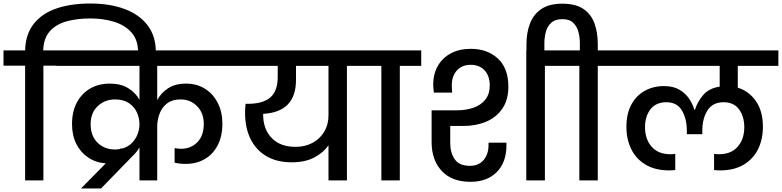

<svg xmlns="http://www.w3.org/2000/svg" viewBox="-44 -1027 4451 1093"><path d="M203 0H99V-653H-24V-740H99Q101 -831 147.5 -890.5Q194 -950 276.5 -978.5Q359 -1007 470 -1007Q582 -1007 666 -975.5Q750 -944 796.5 -882.5Q843 -821 843 -732V-715H742V-730Q742 -800 704.5 -842Q667 -884 605.5 -903Q544 -922 470 -922Q397 -922 337 -906Q277 -890 240.5 -850Q204 -810 202 -740H325V-653H203Z M417 46 558 -97Q502 -101 458.5 -130Q415 -159 390.5 -207.5Q366 -256 366 -321Q366 -391 393 -442.5Q420 -494 468.5 -522.5Q517 -551 581 -551Q644 -551 686 -525Q728 -499 750 -459V-652H277V-740H1310V-652H851V-457Q872 -498 913 -524.5Q954 -551 1015 -551Q1077 -551 1123.5 -521.5Q1170 -492 1196 -440.5Q1222 -389 1222 -323Q1222 -251 1195 -199.5Q1168 -148 1121 -121Q1074 -94 1014 -94Q978 -94 950 -101V-184Q958 -182 968 -181Q978 -180 987 -180Q1042 -180 1079 -217Q1116 -254 1116 -321Q1116 -384 1078 -422.5Q1040 -461 984 -461Q937 -461 908 -439Q879 -417 865.5 -382.5Q852 -348 851 -312V0H750V-188Q736 -163 716 -144L531 46ZM644 -183 650 -181Q684 -190 706 -212Q728 -234 739 -262.5Q750 -291 750 -319Q750 -354 735.5 -386.5Q721 -419 690 -440Q659 -461 611 -461Q553 -461 512.5 -423Q472 -385 472 -320Q472 -253 511.5 -214.5Q551 -176 611 -176Q626 -176 640 -179Z M1617 -103Q1532 -103 1472.5 -138Q1413 -173 1382 -236.5Q1351 -300 1351 -385Q1351 -411 1354 -436H1367Q1452 -436 1494.5 -472Q1537 -508 1537 -590V-652H1262V-740H2053V-652H1931V0H1826V-200Q1797 -158 1745 -130.5Q1693 -103 1617 -103ZM1454 -375Q1454 -292 1502.5 -241.5Q1551 -191 1639 -191Q1693 -191 1735.5 -214Q1778 -237 1802 -277.5Q1826 -318 1826 -371V-652H1641V-572Q1641 -389 1454 -379Z M2127 0V-652H2005V-740H2354V-652H2232V0Z M2634 8Q2528 8 2470.5 -54Q2413 -116 2413 -219V-399H2557Q2608 -399 2650.5 -413.5Q2693 -428 2718.5 -459.5Q2744 -491 2744 -541Q2744 -594 2715 -626Q2686 -658 2636 -658Q2586 -658 2557 -626Q2528 -594 2528 -541Q2528 -531 2528.5 -521Q2529 -511 2530 -500H2426Q2425 -511 2423.5 -522Q2422 -533 2422 -544Q2422 -605 2448 -651Q2474 -697 2522 -723Q2570 -749 2636 -749Q2731 -749 2790.5 -693.5Q2850 -638 2850 -534Q2850 -459 2816 -409Q2782 -359 2724 -334.5Q2666 -310 2594 -310H2519V-212Q2519 -157 2545 -120Q2571 -83 2631 -83Q2681 -83 2709 -116Q2737 -149 2737 -201V-215H2839V-200Q2839 -103 2784 -47.5Q2729 8 2634 8ZM2952 0V-740H3180V-652H3058V0Z M3254 0V-652H3132V-740H3257V-781Q3257 -813 3249 -844.5Q3241 -876 3219.5 -897Q3198 -918 3157 -918Q3116 -918 3093.5 -897Q3071 -876 3063 -844.5Q3055 -813 3055 -781V-716H2953V-776Q2953 -841 2973 -893Q2993 -945 3037.5 -975.5Q3082 -1006 3157 -1006Q3234 -1006 3278 -975.5Q3322 -945 3340.5 -893Q3359 -841 3359 -776V-740H3481V-652H3359V0Z M3912 -402Q3926 -447 3958.5 -485.5Q3991 -524 4053 -534V-652H3433V-740H4387V-652H4156V-528Q4220 -508 4259.5 -451Q4299 -394 4299 -305Q4299 -234 4271.5 -178Q4244 -122 4189.5 -89.5Q4135 -57 4055 -57Q4048 -57 4039.5 -57.5Q4031 -58 4021 -59V-151Q4029 -150 4036.5 -149.5Q4044 -149 4049 -149Q4118 -149 4155.5 -192Q4193 -235 4193 -303Q4193 -363 4163.5 -404Q4134 -445 4075 -445Q4013 -445 3983.5 -398.5Q3954 -352 3954 -281V-263H3866V-281Q3866 -351 3838 -398Q3810 -445 3750 -445Q3690 -445 3659 -405Q3628 -365 3628 -303Q3628 -235 3665.5 -192Q3703 -149 3772 -149Q3777 -149 3785 -149.5Q3793 -150 3800 -151V-59Q3790 -58 3781.5 -57.5Q3773 -57 3766 -57Q3686 -57 3631.5 -89.5Q3577 -122 3549.5 -178Q3522 -234 3522 -305Q3522 -380 3550 -431.5Q3578 -483 3626.5 -510Q3675 -537 3736 -537Q3788 -537 3822.5 -517Q3857 -497 3878 -466.5Q3899 -436 3909 -402Z"/></svg>

Font: Poppins Medium
Style: Regular
Weight: 500
Designer: Ninad Kale (Devanagari), Jonny Pinhorn (Latin)
Version: Version 5.002